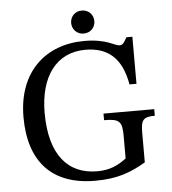

<svg xmlns="http://www.w3.org/2000/svg" viewBox="-56 -868 833 931"><g transform="rotate(-5 360.0 -403.0)"><path d="M685 -310H438V-278C514 -278 526 -264 526 -192V-84C486 -54 446 -34 384 -34C241 -34 154 -134 154 -338C154 -515 236 -626 377 -626C483 -626 553 -573 576 -440H610V-669H581C568 -647 562 -633 545 -633C520 -633 486 -669 376 -669C188 -669 50 -548 50 -326C50 -112 158 11 370 11C480 11 545 -15 617 -57V-202C617 -264 629 -278 685 -278ZM376 -817C342 -817 320 -791 320 -761C320 -731 343 -705 376 -705C411 -705 433 -731 433 -761C433 -791 411 -817 376 -817Z"/></g></svg>

Font: STIX Two Math
Style: Regular
Weight: 400
Designer: Ross Mills, John Hudson & Paul Hanslow, Tiro Typeworks Ltd; with portions MicroPress Inc., with additions and correction
Foundry: Tiro Typeworks Ltd
Version: Version 2.02 b142